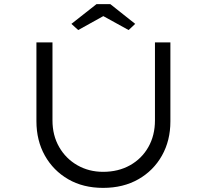

<svg xmlns="http://www.w3.org/2000/svg" viewBox="-20 -906 1006 933"><path d="M481 7Q384 7 311.5 -35Q239 -77 198 -150Q157 -223 157 -317V-700H235V-321Q235 -248 267.5 -191.5Q300 -135 356 -103Q412 -71 481 -71Q555 -71 612 -103Q669 -135 701 -191.5Q733 -248 733 -321V-700H808V-316Q808 -223 767 -150Q726 -77 652.5 -35Q579 7 481 7ZM360 -760 327 -790 449 -886H516L637 -790L605 -760L467 -836H497Z"/></svg>

Font: Lexend Peta Light
Style: Regular
Weight: 300
Version: Version 1.007